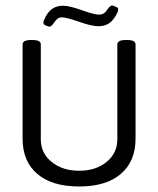

<svg xmlns="http://www.w3.org/2000/svg" viewBox="-20 -677 579 702"><path d="M153.4 -581.8 145.5 -584.6Q138.7 -588.2 138.7 -594.1Q138.7 -598.1 141.1 -604Q153 -631.8 169.6 -643.9Q186.3 -656 210.9 -656Q233.8 -656 279.4 -639.7Q325 -623.5 341.7 -623.5Q352 -623.5 359.5 -628.2Q367 -633 375 -645.3Q382.9 -656.8 390.4 -656.8Q392.8 -656.8 398.7 -654.4L403.5 -652Q412.2 -650 412.2 -642.9Q412.2 -639.3 409.8 -632.2Q397.1 -604.8 380.5 -592.9Q363.9 -581.1 340.1 -581.1Q315.5 -581.1 269.1 -597.3Q222.8 -613.6 206.1 -613.6Q197 -613.6 190.2 -608.4Q183.5 -603.3 175.2 -591Q167.3 -579.5 160.9 -579.5Q158.1 -579.5 153.4 -581.8ZM269.5 4.8Q170 4.8 116.3 -41.2Q62.6 -87.2 62.6 -169.6V-514.5Q62.6 -530.7 93.5 -530.7H99.1Q129.2 -530.7 129.2 -514.5V-167.3Q129.2 -116.9 169 -84.8Q208.9 -52.7 269.5 -52.7Q330.6 -52.7 369.8 -85Q409 -117.3 409 -167.3V-514.5Q409 -530.7 439.2 -530.7H445.5Q475.6 -530.7 475.6 -514.5V-169.6Q475.6 -87.6 422.1 -41.4Q368.6 4.8 269.5 4.8Z"/></svg>

Font: Jaldi
Style: Regular
Weight: 400
Designer: Pablo Cosgaya and Nicolas Silva
Foundry: Omnibus-Type
Version: Version 1.001;PS 001.001;hotconv 1.0.70;makeotf.lib2.5.58329